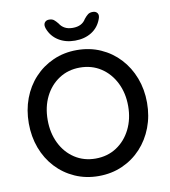

<svg xmlns="http://www.w3.org/2000/svg" viewBox="-97 -988 955 1081"><g transform="rotate(-10 380.5 -448.0)"><path d="M719 -350Q719 -274 694 -208.5Q669 -143 623.5 -94Q578 -45 516 -17.5Q454 10 380 10Q307 10 245 -17.5Q183 -45 137.5 -94Q92 -143 67.5 -208.5Q43 -274 43 -350Q43 -426 67.5 -491.5Q92 -557 137.5 -606Q183 -655 245 -682.5Q307 -710 380 -710Q454 -710 516 -682.5Q578 -655 623.5 -606Q669 -557 694 -491.5Q719 -426 719 -350ZM611 -350Q611 -424 581.5 -483Q552 -542 500 -576Q448 -610 380 -610Q313 -610 261 -576Q209 -542 180 -483.5Q151 -425 151 -350Q151 -276 180 -217Q209 -158 261 -124Q313 -90 380 -90Q448 -90 500 -124Q552 -158 581.5 -217Q611 -276 611 -350ZM381 -764Q327 -764 287 -789Q247 -814 230 -859Q222 -881 230.5 -893.5Q239 -906 256 -906Q274 -906 284 -898Q294 -890 306 -875Q317 -857 335.5 -847Q354 -837 381 -837Q434 -837 456 -875Q468 -890 478.5 -898Q489 -906 506 -906Q524 -906 532.5 -894Q541 -882 533 -861Q516 -814 476 -789Q436 -764 381 -764Z"/></g></svg>

Font: Quicksand SemiBold
Style: Regular
Weight: 600
Designer: Andrew Paglinawan
Foundry: Andrew Paglinawan
Version: Version 3.006